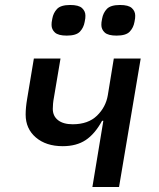

<svg xmlns="http://www.w3.org/2000/svg" viewBox="-20 -751 640 771"><path d="M395 -266H390Q361 -213 324 -188.5Q287 -164 232 -164Q165 -164 124 -199Q83 -234 83 -291Q83 -319 89 -354L116 -516H223L197 -362Q194 -346 193 -334.5Q192 -323 192 -314Q192 -285 213 -268.5Q234 -252 272 -252Q334 -252 369.5 -286.5Q405 -321 413 -369L437 -516H545L458 0H351ZM248 -608Q214 -608 200.5 -620.5Q187 -633 187 -651Q187 -656 187.5 -661.5Q188 -667 190 -676Q194 -699 209 -715Q224 -731 262 -731Q296 -731 309.5 -718.5Q323 -706 323 -688Q323 -683 322.5 -677.5Q322 -672 320 -663Q316 -640 301 -624Q286 -608 248 -608ZM448 -608Q414 -608 400.5 -620.5Q387 -633 387 -651Q387 -656 387.5 -661.5Q388 -667 390 -676Q394 -699 409 -715Q424 -731 462 -731Q496 -731 509.5 -718.5Q523 -706 523 -688Q523 -683 522.5 -677.5Q522 -672 520 -663Q516 -640 501 -624Q486 -608 448 -608Z"/></svg>

Font: IBM Plex Mono Medium
Style: Italic
Weight: 500
Italic angle: -9°
Monospace: yes
Designer: Mike Abbink, Paul van der Laan, Pieter van Rosmalen
Foundry: Bold Monday
Version: Version 2.3